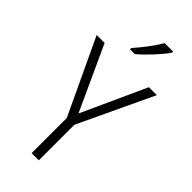

<svg xmlns="http://www.w3.org/2000/svg" viewBox="-294 -1053 1058 1058"><g transform="rotate(45 234.5 -524.5)"><path d="M363 -990V-998H297C271 -953 225 -893 186 -849V-839H223C270 -878 334 -947 363 -990ZM235 -388 62 -765H0L207 -325V-51H263V-328L469 -765H407Z"/></g></svg>

Font: Noto Sans Tamil UI SemiCondensed Light
Style: Regular
Weight: 300
Width: 4
Designer: Jelle Bosma - Monotype Design Team
Foundry: Monotype Imaging Inc.
Version: Version 2.004